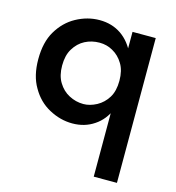

<svg xmlns="http://www.w3.org/2000/svg" viewBox="-104 -562 797 871"><g transform="rotate(15 294.5 -126.5)"><path d="M415 -460V220H524V-460ZM34 -230Q34 -152 65 -100Q96 -45 148 -17Q201 12 258 12Q316 12 360 -18Q403 -46 427 -102Q451 -156 451 -230Q451 -305 427 -359Q403 -413 360 -443Q316 -473 258 -473Q201 -473 148 -444Q97 -416 65 -362Q34 -310 34 -230ZM165 -152Q146 -183 146 -230Q146 -278 165 -309Q185 -342 216 -358Q247 -374 284 -374Q318 -374 346 -358Q377 -341 396 -309Q415 -278 415 -230Q415 -182 396 -151Q377 -120 346 -103Q314 -86 284 -86Q248 -86 216 -103Q185 -119 165 -152Z"/></g></svg>

Font: NM-font
Style: Medium
Weight: 500
Designer: ""
Foundry: ""
Version: ""